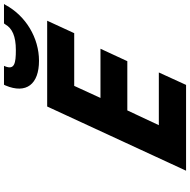

<svg xmlns="http://www.w3.org/2000/svg" viewBox="-15 -962 976 987"><g transform="rotate(-90 473.5 -468.0)"><path d="M595 -140H324L400 -302H653L717 -440H464L526 -575H797L861 -714H420L90 0H531ZM629 -936H532L528 -928C483 -821 535 -756 655 -756C773 -756 886 -824 942 -928L947 -936H847L842 -929C822 -894 782 -875 710 -875C642 -875 608 -882 626 -929Z"/></g></svg>

Font: Passageway
Style: BdSuIt
Weight: 700
Foundry: Ascender Corporation
Version: Version 1.11